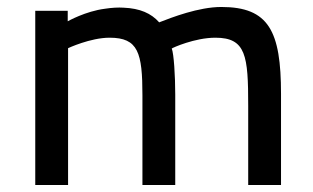

<svg xmlns="http://www.w3.org/2000/svg" viewBox="-20 -530 898 550"><path d="M175 0V-392C175 -392 239 -422 294 -422C376 -422 388 -379 388 -257V0H482V-259C482 -313 478 -376 472 -391C474 -393 538 -422 597 -422C685 -422 691 -370 691 -227V0H785V-261C785 -441 750 -510 614 -510C549 -510 472 -480 436 -466C413 -492 381 -506 334 -508C319 -509 300 -508 281 -505C225 -498 174 -469 174 -469V-499H81V0Z"/></svg>

Font: TitilliumText22L
Style: 600 wt
Weight: 600
Designer: Campivisivi
Foundry: Campivisivi
Version: 1.000